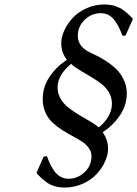

<svg xmlns="http://www.w3.org/2000/svg" viewBox="-20 -676 622 871"><path d="M301.8 -387.2 300.8 -384.8Q241.2 -335 241.2 -278.8Q241.2 -251.5 255.1 -227.8Q269 -204.1 292.2 -186.3Q315.4 -168.5 339.1 -154.5Q362.8 -140.6 388.9 -125.2Q415 -109.9 428.2 -98.1Q454.6 -118.7 471.2 -147.2Q487.8 -175.8 487.8 -205.1Q487.8 -233.4 473.9 -257.1Q460 -280.8 436.8 -298.1Q413.6 -315.4 389.9 -329.1Q366.2 -342.8 340.6 -358.4Q314.9 -374 301.8 -387.2ZM284.2 -404.8H283.2Q257.8 -438.5 257.8 -480Q257.8 -507.3 271.5 -537.6Q285.2 -567.9 309.6 -594.5Q334 -621.1 372.3 -638.4Q410.6 -655.8 455.1 -655.8Q465.3 -655.8 474.9 -654.5Q484.4 -653.3 492.2 -651.6Q500 -649.9 508.5 -646.2Q517.1 -642.6 522.5 -640.4Q527.8 -638.2 535.4 -632.8Q543 -627.4 546.4 -625Q549.8 -622.6 556.9 -616.2Q564 -609.9 565.7 -608.2Q567.4 -606.4 574 -599.9Q580.6 -593.3 581.1 -592.8L582 -587.9L549.8 -515.1L536.1 -513.2Q527.3 -535.6 519.8 -551Q512.2 -566.4 500.5 -582.8Q488.8 -599.1 472.7 -607.7Q456.5 -616.2 437 -616.2Q395.5 -616.2 364.3 -586.2Q333 -556.2 333 -513.2Q333 -462.4 394 -435.1Q417.5 -424.3 436.5 -414.1Q455.6 -403.8 478.8 -386.7Q502 -369.6 517.8 -351.3Q533.7 -333 544.4 -307.1Q555.2 -281.2 555.2 -252.9Q555.2 -198.7 524.2 -152.8Q493.2 -106.9 445.8 -76.2Q470.2 -42 470.2 -1Q470.2 26.4 456.5 56.6Q442.9 86.9 418.5 113.5Q394 140.1 355.7 157.5Q317.4 174.8 272.9 174.8Q250 174.8 230 169.2Q210 163.6 195.6 153.8Q181.2 144 171.1 135Q161.1 126 151.4 115.7Q148.9 112.8 147.9 111.8L146 106.9L178.2 34.2L192.9 32.2Q200.7 54.2 208.3 69.8Q215.8 85.4 227.5 101.6Q239.3 117.7 255.4 126.2Q271.5 134.8 291 134.8Q332.5 134.8 363.8 105.2Q395 75.7 395 32.2Q395 12.2 382.8 -4.6Q370.6 -21.5 351.1 -34.2Q331.5 -46.9 308.1 -59.3Q284.7 -71.8 261 -86.9Q237.3 -102.1 217.8 -120.4Q198.2 -138.7 186 -166Q173.8 -193.4 173.8 -227.1Q173.8 -281.7 205.1 -328.1Q236.3 -374.5 284.2 -404.8Z"/></svg>

Font: Linear Smooth
Style: Italic
Weight: 400
Designer: Philipp H. Poll, Flanker
Foundry: Philipp H. Poll, reworked by Flanker
Version: Version 1.061 | FøM Fix